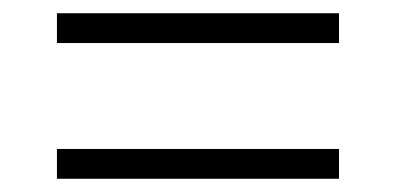

<svg xmlns="http://www.w3.org/2000/svg" viewBox="-20 -502 599 290"><path d="M66 -437V-482H492V-437ZM66 -232V-277H492V-232Z"/></svg>

Font: Noto Serif Hebrew Light
Style: Regular
Weight: 300
Version: Version 2.003